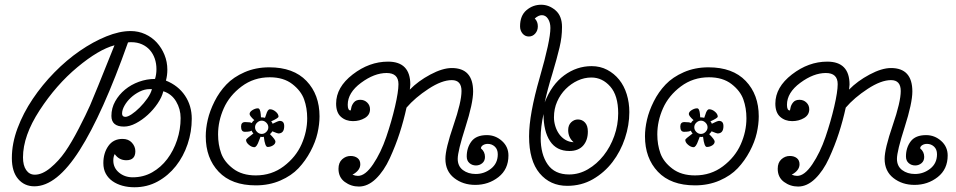

<svg xmlns="http://www.w3.org/2000/svg" viewBox="-20 -773 4033 810"><path d="M680 -433Q732 -412 760.5 -369.5Q789 -327 789 -272Q789 -217 771.5 -165Q754 -113 722 -72.5Q690 -32 645.5 -7.5Q601 17 547 17Q520 17 496.5 10.5Q473 4 455 -8.5Q437 -21 426.5 -40Q416 -59 416 -85Q416 -127 437 -157Q458 -187 497 -187Q522 -187 536.5 -171Q551 -155 551 -135Q551 -97 513 -97Q482 -97 464 -123Q458 -112 458 -96Q458 -65 482 -45Q506 -25 540 -25Q585 -25 622 -46Q659 -67 685.5 -102Q712 -137 727 -182Q742 -227 742 -275Q742 -313 723 -345Q704 -377 669 -388Q663 -363 645 -336.5Q627 -310 603.5 -288.5Q580 -267 553.5 -253Q527 -239 503 -239Q450 -239 450 -284Q450 -317 466 -345.5Q482 -374 507.5 -395Q533 -416 566 -428Q599 -440 634 -440Q640 -459 640 -481Q640 -505 633 -525.5Q626 -546 612.5 -561.5Q599 -577 579 -586Q559 -595 534 -595Q523 -595 520 -594Q413 -292 316 -139.5Q219 13 125 13Q83 13 56.5 -18Q30 -49 30 -106Q30 -168 54 -232Q78 -296 118 -355.5Q158 -415 209.5 -467.5Q261 -520 317 -558.5Q373 -597 428.5 -619.5Q484 -642 531 -642Q564 -642 592.5 -629Q621 -616 641.5 -593.5Q662 -571 674 -541.5Q686 -512 686 -479Q686 -455 680 -433ZM509 -280Q519 -280 535.5 -291Q552 -302 569.5 -319.5Q587 -337 601.5 -357.5Q616 -378 621 -397H611Q590 -397 569 -386.5Q548 -376 531.5 -360.5Q515 -345 505 -327Q495 -309 495 -294Q495 -280 509 -280ZM463 -582Q396 -564 306.5 -489.5Q217 -415 147 -307.5Q77 -200 77 -109Q77 -75 90.5 -55.5Q104 -36 127 -36Q158 -36 193 -65Q228 -94 255 -133Q282 -172 312.5 -231Q343 -290 360 -328.5Q377 -367 463 -582Z M1059 9Q957 9 902.5 -48.5Q848 -106 848 -198Q848 -231 856.5 -268Q865 -305 885 -345Q905 -385 935 -416.5Q965 -448 1012 -468.5Q1059 -489 1116 -489Q1218 -489 1273 -431.5Q1328 -374 1328 -282Q1328 -249 1319.5 -211.5Q1311 -174 1290 -134.5Q1269 -95 1239.5 -63.5Q1210 -32 1163 -11.5Q1116 9 1059 9ZM1059 -33Q1126 -33 1177 -71.5Q1228 -110 1252 -164Q1276 -218 1276 -274Q1276 -317 1263 -353.5Q1250 -390 1213 -418.5Q1176 -447 1118 -447Q1051 -447 999.5 -408.5Q948 -370 924 -316Q900 -262 900 -206Q900 -163 913 -126.5Q926 -90 963.5 -61.5Q1001 -33 1059 -33ZM1053 -266Q1033 -284 1033 -292Q1033 -301 1045 -308.5Q1057 -316 1068 -316Q1073 -316 1076 -309.5Q1079 -303 1080 -291Q1081 -279 1081 -278Q1090 -278 1098 -276Q1099 -277 1102.5 -289Q1106 -301 1110 -306.5Q1114 -312 1119 -312Q1131 -312 1143 -302Q1155 -292 1155 -281Q1155 -275 1124 -261Q1129 -256 1130 -251Q1154 -263 1160 -263Q1179 -263 1179 -241Q1179 -210 1154 -210Q1151 -210 1129 -219Q1128 -216 1119 -207Q1142 -184 1142 -176Q1142 -166 1131.5 -159.5Q1121 -153 1109 -153Q1098 -153 1093 -196Q1086 -194 1079 -196Q1078 -195 1073 -180.5Q1068 -166 1063 -159Q1058 -152 1053 -152Q1042 -152 1030 -162Q1018 -172 1018 -183Q1018 -187 1049 -210Q1045 -214 1041 -222Q1036 -217 1013 -217Q997 -217 997 -239Q997 -258 1014 -258Q1037 -258 1042 -254Q1046 -262 1053 -266ZM1064 -255Q1056 -247 1056 -236Q1056 -225 1064.5 -216.5Q1073 -208 1084 -208Q1095 -208 1103.5 -216.5Q1112 -225 1112 -236Q1112 -247 1103.5 -255.5Q1095 -264 1084 -264Q1073 -264 1064 -255Z M1500 -80Q1500 -54 1467 -36Q1479 -31 1490 -31Q1521 -31 1554 -80Q1587 -129 1609.5 -195Q1632 -261 1646.5 -323.5Q1661 -386 1661 -418Q1661 -465 1611 -465Q1559 -465 1503 -423.5Q1447 -382 1447 -331Q1447 -307 1459 -307Q1460 -307 1462 -318.5Q1464 -330 1473 -341Q1482 -352 1500 -352Q1517 -352 1529 -340.5Q1541 -329 1541 -312Q1541 -288 1519 -275Q1497 -262 1469 -262Q1439 -262 1418.5 -280Q1398 -298 1398 -336Q1398 -405 1468 -459Q1538 -513 1617 -513Q1711 -513 1711 -416Q1711 -413 1709 -395Q1744 -431 1795.5 -458.5Q1847 -486 1886 -486Q1976 -486 1976 -387Q1976 -338 1943.5 -236.5Q1911 -135 1911 -103Q1911 -72 1933 -55.5Q1955 -39 1987 -39Q2023 -39 2051.5 -61.5Q2080 -84 2080 -122Q2080 -143 2067.5 -154.5Q2055 -166 2038 -166Q2026 -166 2017.5 -160.5Q2009 -155 2009 -147Q2026 -133 2026 -111Q2026 -94 2014.5 -84.5Q2003 -75 1988 -75Q1972 -75 1960.5 -85Q1949 -95 1949 -113Q1949 -150 1969 -176.5Q1989 -203 2034 -203Q2070 -203 2097.5 -178.5Q2125 -154 2125 -117Q2125 -59 2083 -26Q2041 7 1985 7Q1933 7 1896 -22Q1859 -51 1859 -103Q1859 -145 1893 -244Q1927 -343 1927 -389Q1927 -435 1886 -435Q1844 -435 1787.5 -398Q1731 -361 1695 -319Q1683 -264 1666 -211.5Q1649 -159 1624.5 -105.5Q1600 -52 1566 -19Q1532 14 1494 14Q1461 14 1434.5 -5.5Q1408 -25 1408 -61Q1408 -87 1423.5 -101Q1439 -115 1459 -115Q1477 -115 1488.5 -106Q1500 -97 1500 -80Z M2174 -662Q2174 -707 2201 -730Q2228 -753 2263 -753Q2296 -753 2323.5 -729.5Q2351 -706 2351 -659Q2351 -637 2348.5 -616.5Q2346 -596 2340.5 -572.5Q2335 -549 2327.5 -522Q2320 -495 2310 -461Q2300 -429 2292 -399Q2284 -369 2278 -341Q2307 -416 2360 -455Q2413 -494 2476 -494Q2512 -494 2541.5 -478.5Q2571 -463 2592 -437Q2613 -411 2624 -375.5Q2635 -340 2635 -300Q2635 -245 2616.5 -189.5Q2598 -134 2564 -89.5Q2530 -45 2481.5 -17Q2433 11 2373 11Q2301 11 2256.5 -42Q2212 -95 2212 -198Q2212 -290 2257 -446Q2302 -602 2302 -655Q2302 -678 2292 -693.5Q2282 -709 2266 -709Q2252 -709 2236 -695Q2249 -682 2249 -662Q2249 -644 2238 -631.5Q2227 -619 2211 -619Q2195 -619 2184.5 -631.5Q2174 -644 2174 -662ZM2400 -173Q2377 -193 2377 -224Q2377 -245 2389.5 -257Q2402 -269 2418 -269Q2436 -269 2448 -256Q2460 -243 2460 -218Q2460 -181 2440 -158.5Q2420 -136 2382 -136Q2328 -136 2300.5 -177.5Q2273 -219 2273 -292Q2261 -238 2261 -191Q2261 -122 2290.5 -79.5Q2320 -37 2381 -37Q2423 -37 2460.5 -59Q2498 -81 2526.5 -117Q2555 -153 2571.5 -199.5Q2588 -246 2588 -295Q2588 -370 2554.5 -408Q2521 -446 2475 -446Q2445 -446 2417 -433Q2389 -420 2366.5 -397.5Q2344 -375 2330.5 -344.5Q2317 -314 2317 -278Q2317 -260 2322.5 -241.5Q2328 -223 2338.5 -208Q2349 -193 2364.5 -183.5Q2380 -174 2400 -173Z M2912 9Q2810 9 2755.5 -48.5Q2701 -106 2701 -198Q2701 -231 2709.5 -268Q2718 -305 2738 -345Q2758 -385 2788 -416.5Q2818 -448 2865 -468.5Q2912 -489 2969 -489Q3071 -489 3126 -431.5Q3181 -374 3181 -282Q3181 -249 3172.5 -211.5Q3164 -174 3143 -134.5Q3122 -95 3092.5 -63.5Q3063 -32 3016 -11.5Q2969 9 2912 9ZM2912 -33Q2979 -33 3030 -71.5Q3081 -110 3105 -164Q3129 -218 3129 -274Q3129 -317 3116 -353.5Q3103 -390 3066 -418.5Q3029 -447 2971 -447Q2904 -447 2852.5 -408.5Q2801 -370 2777 -316Q2753 -262 2753 -206Q2753 -163 2766 -126.5Q2779 -90 2816.5 -61.5Q2854 -33 2912 -33ZM2906 -266Q2886 -284 2886 -292Q2886 -301 2898 -308.5Q2910 -316 2921 -316Q2926 -316 2929 -309.5Q2932 -303 2933 -291Q2934 -279 2934 -278Q2943 -278 2951 -276Q2952 -277 2955.5 -289Q2959 -301 2963 -306.5Q2967 -312 2972 -312Q2984 -312 2996 -302Q3008 -292 3008 -281Q3008 -275 2977 -261Q2982 -256 2983 -251Q3007 -263 3013 -263Q3032 -263 3032 -241Q3032 -210 3007 -210Q3004 -210 2982 -219Q2981 -216 2972 -207Q2995 -184 2995 -176Q2995 -166 2984.5 -159.5Q2974 -153 2962 -153Q2951 -153 2946 -196Q2939 -194 2932 -196Q2931 -195 2926 -180.5Q2921 -166 2916 -159Q2911 -152 2906 -152Q2895 -152 2883 -162Q2871 -172 2871 -183Q2871 -187 2902 -210Q2898 -214 2894 -222Q2889 -217 2866 -217Q2850 -217 2850 -239Q2850 -258 2867 -258Q2890 -258 2895 -254Q2899 -262 2906 -266ZM2917 -255Q2909 -247 2909 -236Q2909 -225 2917.5 -216.5Q2926 -208 2937 -208Q2948 -208 2956.5 -216.5Q2965 -225 2965 -236Q2965 -247 2956.5 -255.5Q2948 -264 2937 -264Q2926 -264 2917 -255Z M3353 -80Q3353 -54 3320 -36Q3332 -31 3343 -31Q3374 -31 3407 -80Q3440 -129 3462.5 -195Q3485 -261 3499.5 -323.5Q3514 -386 3514 -418Q3514 -465 3464 -465Q3412 -465 3356 -423.5Q3300 -382 3300 -331Q3300 -307 3312 -307Q3313 -307 3315 -318.5Q3317 -330 3326 -341Q3335 -352 3353 -352Q3370 -352 3382 -340.5Q3394 -329 3394 -312Q3394 -288 3372 -275Q3350 -262 3322 -262Q3292 -262 3271.5 -280Q3251 -298 3251 -336Q3251 -405 3321 -459Q3391 -513 3470 -513Q3564 -513 3564 -416Q3564 -413 3562 -395Q3597 -431 3648.5 -458.5Q3700 -486 3739 -486Q3829 -486 3829 -387Q3829 -338 3796.5 -236.5Q3764 -135 3764 -103Q3764 -72 3786 -55.5Q3808 -39 3840 -39Q3876 -39 3904.5 -61.5Q3933 -84 3933 -122Q3933 -143 3920.5 -154.5Q3908 -166 3891 -166Q3879 -166 3870.5 -160.5Q3862 -155 3862 -147Q3879 -133 3879 -111Q3879 -94 3867.5 -84.5Q3856 -75 3841 -75Q3825 -75 3813.5 -85Q3802 -95 3802 -113Q3802 -150 3822 -176.5Q3842 -203 3887 -203Q3923 -203 3950.5 -178.5Q3978 -154 3978 -117Q3978 -59 3936 -26Q3894 7 3838 7Q3786 7 3749 -22Q3712 -51 3712 -103Q3712 -145 3746 -244Q3780 -343 3780 -389Q3780 -435 3739 -435Q3697 -435 3640.5 -398Q3584 -361 3548 -319Q3536 -264 3519 -211.5Q3502 -159 3477.5 -105.5Q3453 -52 3419 -19Q3385 14 3347 14Q3314 14 3287.5 -5.5Q3261 -25 3261 -61Q3261 -87 3276.5 -101Q3292 -115 3312 -115Q3330 -115 3341.5 -106Q3353 -97 3353 -80Z"/></svg>

Font: Bonbon
Style: Regular
Weight: 400
Designer: Ksenia Erulevich
Foundry: Cyreal (www.cyreal.org)
Version: Version 1.000